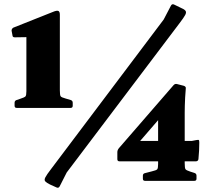

<svg xmlns="http://www.w3.org/2000/svg" viewBox="-20 -843 992 895"><path d="M309 -377Q319 -374 319 -364V-350Q319 -340 309 -340H58Q48 -340 48 -350V-364Q48 -374 58 -377L73 -382Q95 -389 99 -394Q103 -399 103 -418V-705L178 -671L49 -669Q38 -669 38 -679L34 -700Q34 -709 42 -714L228 -788Q245 -795 252 -792Q259 -789 259 -774V-422Q259 -400 262.5 -394.5Q266 -389 285 -384ZM777 -817Q782 -826 791 -822L822 -807Q839 -800 844.5 -793Q850 -786 843.5 -773.5Q837 -761 817 -735L291 -39L258 26Q253 35 244 31L213 17Q197 9 191 2.5Q185 -4 191.5 -16.5Q198 -29 218 -55L743 -752ZM656 0Q646 0 646 -10V-24Q646 -34 656 -36L687 -44Q709 -49 713 -54Q717 -59 717 -78V-323L775 -350L610 -159L599 -186H874L895 -190Q905 -192 907 -190Q909 -188 909 -178Q909 -163 908 -141Q907 -119 905 -101Q903 -91 893 -91H537Q527 -91 527 -101V-134Q527 -143 534 -152L789 -446Q796 -454 806 -451L837 -443Q848 -439 846 -430L843 -388Q842 -366 841.5 -350Q841 -334 841 -318V-82Q841 -60 844.5 -54.5Q848 -49 867 -43L886 -37Q896 -34 896 -24V-10Q896 0 886 0Z"/></svg>

Font: Hahmlet Black
Style: Regular
Weight: 900
Version: Version 1.002